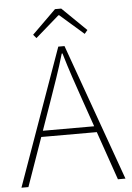

<svg xmlns="http://www.w3.org/2000/svg" viewBox="-61 -970 696 1015"><g transform="rotate(-5 287.0 -462.5)"><path d="M11 0 270 -726H303L563 0H523L372 -435Q349 -501 329 -560.5Q309 -620 289 -688H285Q265 -620 244.5 -560.5Q224 -501 201 -435L48 0ZM123 -258V-290H447V-258ZM159 -781 143 -800 270 -925H303L431 -800L415 -781L289 -891H285Z"/></g></svg>

Font: Shanggu Sans SC VF
Style: Regular
Weight: 250
Designer: GuiWonder
Version: Version 1.021